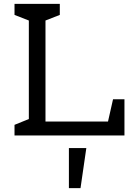

<svg xmlns="http://www.w3.org/2000/svg" viewBox="-20 -700 683 992"><path d="M289 -623 215 -594V-72H538L564 -187H623V0H55V-55L129 -85V-594L55 -623V-680H289ZM426 65 396 272H336V65Z"/></svg>

Font: Rhodium Libre
Style: Regular
Weight: 400
Designer: James Puckett
Foundry: Dunwich Type Founders
Version: Version 1.001; ttfautohint (v1.3)